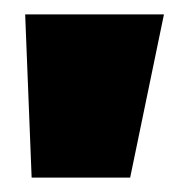

<svg xmlns="http://www.w3.org/2000/svg" viewBox="-20 -134 273 267"><path d="M24 113 15 -114H208L161 113Z"/></svg>

Font: Ysabeau Heavy
Style: Regular
Weight: 800
Designer: Christian Thalmann (Catharsis Fonts)
Version: Version 0.003